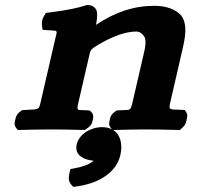

<svg xmlns="http://www.w3.org/2000/svg" viewBox="-20 -513 780 761"><path d="M363.1 -470.4C361.2 -477.2 350.4 -493 329.2 -493H323.8L318.4 -491.3C287.8 -481.4 248.1 -472.7 177.9 -463.8L161.9 -461.8L153.9 -448.4C144.4 -432.6 145.4 -418.9 146.8 -408.9L148.7 -394.9L164.6 -393.6C212.8 -389.5 208.1 -398.4 198 -354.7L147.6 -136.6C132.1 -69.4 142.5 -82.1 76.7 -77L67.5 -76.3L59.7 -70.5C43.7 -58.6 42.1 -45.9 40.2 -37.2C38.3 -28.8 34.5 -16.8 44.6 -5.3L50.5 2.3L61.2 2C102.5 1 141.5 0 188.3 0C231.7 0 257 1 304.5 2L316.5 2.2L326.8 -5.3C345 -17.4 346.2 -30.5 348 -39.4C349.5 -47.3 352.9 -58.5 341.6 -69.3L335.7 -74.9L325.8 -75.7C280.2 -79.3 281.1 -65 297.1 -134.2L336.1 -303.1C338.7 -314.3 343.5 -318.2 352.5 -325C373.7 -338.6 399 -353.2 425.2 -364.6C457.7 -378.8 491 -388 521.6 -388C530.2 -388 543.4 -382.3 552.6 -366.5C558.4 -356.2 558 -335.7 552.1 -310.2L511.5 -134.3C495.7 -65.8 503.1 -79.5 453.6 -75.8L441.8 -75L432.8 -68C417.7 -56.3 416.9 -45.8 415 -37.5C413.1 -29.2 409 -18.7 418.7 -7L423.1 -0.8C412.5 -6.1 399.7 -9 384.4 -9C339.7 -9 293.4 18.6 284.1 59C273.1 106.7 320.6 119.5 340.1 122.6L341 122.8L341.8 122.8C345.7 123.2 348.7 123.7 350.9 124.1C345.8 129.8 323 144.9 282.2 152.6L259.2 157L254.6 177C251.8 189.1 250.5 205.6 262.3 218.7L270.3 227.7L285 225.7C356.7 216 439 179.8 457 102C466.6 60.1 458.3 20.8 428.5 2.2L439 2C486.9 1 512.6 0 557.2 0C601.7 0 638.2 1 681 2L693 2.3L702.9 -7C717.1 -19.4 718.1 -30.8 720 -39.7C721.7 -47.8 725.3 -58 717.3 -69.5L712.2 -77L701.5 -77.6C643.3 -81 646.1 -69.4 661.8 -137.5L702.8 -315.1C714.3 -364.8 724.4 -416.8 698 -451.7C676.9 -475.7 639.1 -490 592.5 -490C510.8 -490 436 -465 360.6 -414.5C365.2 -440.4 366.8 -457.6 363.1 -470.4Z"/></svg>

Font: Linux Libertine Mono O 
Style: Mono Bold Oblique
Weight: 400
Italic angle: -13°
Designer: Philipp H. Poll
Foundry: Philipp H. Poll
Version: Version 5.1.7